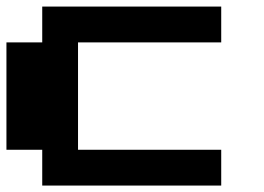

<svg xmlns="http://www.w3.org/2000/svg" viewBox="-20 -576 818 596"><path d="M111.1 -111.1H0V-444.4H111.1V-555.6H666.7V-444.4H222.2V-111.1H666.7V0H111.1Z"/></svg>

Font: Pixeloid Sans
Style: Bold
Weight: 700
Monospace: yes
Designer: GGBot
Version: 0.3